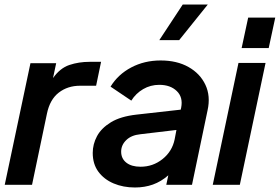

<svg xmlns="http://www.w3.org/2000/svg" viewBox="-20 -819 1240 851"><path d="M1 0 115 -539H229L215 -473Q246 -517 287.5 -531Q329 -545 378 -545H428L406 -439H335Q280 -439 240.5 -408.5Q201 -378 188 -315L122 0Z M578 12Q526 12 483.5 -6Q441 -24 416 -58Q391 -92 391 -141Q391 -180 410 -215.5Q429 -251 471.5 -277Q514 -303 585 -311L781 -333L783 -342Q792 -388 763.5 -415.5Q735 -443 686 -443Q647 -443 614.5 -424Q582 -405 562 -373L470 -435Q503 -489 561.5 -520Q620 -551 692 -551Q764 -551 815.5 -522Q867 -493 890.5 -443Q914 -393 900 -330L831 0H717L726 -42Q694 -14 657.5 -1Q621 12 578 12ZM517 -147Q517 -116 540 -98Q563 -80 603 -80Q658 -80 700.5 -114Q743 -148 754 -201L762 -243L602 -224Q562 -220 539.5 -198Q517 -176 517 -147ZM686 -641 790 -799H901L774 -641Z M1051 -606 1080 -741H1200L1171 -606ZM923 0 1037 -540H1157L1043 0Z"/></svg>

Font: Plus Jakarta Display Medium
Style: Italic
Weight: 500
Italic angle: -12°
Designer: Gumpita Rahayu
Foundry: Tokotype Studio
Version: Version 1.000